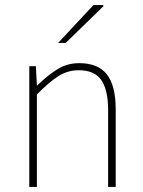

<svg xmlns="http://www.w3.org/2000/svg" viewBox="-20 -740 566 760"><path d="M96 0V-478H122L126 -402H128Q166 -440 205.5 -465Q245 -490 294 -490Q368 -490 403 -445.5Q438 -401 438 -308V0H408V-304Q408 -384 381 -423Q354 -462 292 -462Q247 -462 210 -438Q173 -414 126 -366V0ZM210 -570 350 -720H388L390 -716L240 -570Z"/></svg>

Font: Source Sans 3 ExtraLight ExtraLight
Style: Regular
Weight: 250
Version: Version 3.052;hotconv 1.1.0;makeotfexe 2.6.0